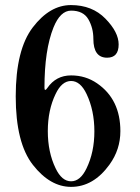

<svg xmlns="http://www.w3.org/2000/svg" viewBox="-20 -727 551 757"><path d="M447.8 -551.8Q447.8 -499.5 402.3 -499.5Q348.1 -499.5 348.1 -573.7Q348.1 -616.7 328.4 -650.9Q308.6 -685.1 260.3 -685.1Q217.8 -685.1 190.9 -618.7Q155.3 -529.8 155.3 -380.9Q155.3 -372.6 158.4 -372.6Q161.6 -372.6 166.5 -379.9Q200.7 -429.7 260.3 -429.7Q317.4 -429.7 362.8 -398.4Q454.6 -335.4 454.6 -210Q454.6 -137.7 412.1 -78.6Q348.6 9.8 260.3 9.8Q177.7 9.8 109.9 -76.7Q42 -163.1 42 -346.9Q42 -530.8 109.1 -618.9Q176.3 -707 259.8 -707Q343.3 -707 395.5 -653.6Q447.8 -600.1 447.8 -551.8ZM199.2 -63.5Q223.6 -12.2 260.3 -12.2Q296.9 -12.2 321.3 -63.5Q352.1 -127 352.1 -209.2Q352.1 -291.5 321.3 -356.4Q296.9 -407.7 260.3 -407.7Q223.6 -407.7 199.2 -356.4Q168.5 -293 168.5 -210Q168.5 -127 199.2 -63.5Z"/></svg>

Font: UnifrakturMaguntia17
Style: Book
Weight: 400
Designer: j. 'mach' wust, Gerrit Ansmann, Georg Duffner, based on a font by Peter Wiegel, original typeface by Carl Albert Fahrenw
Version: Version 2017-03-19